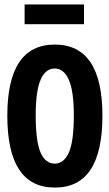

<svg xmlns="http://www.w3.org/2000/svg" viewBox="-20 -834 490 866"><path d="M227 12Q13 12 13 -312Q13 -633 227 -633Q442 -633 442 -312Q442 13 227 12ZM227 -96Q268 -96 290.5 -146Q313 -196 313 -314Q313 -423 290.5 -474Q268 -525 227 -525Q185 -525 163 -474Q141 -423 141 -314Q141 -196 163 -146Q185 -96 227 -96ZM91 -725V-814H359V-725Z"/></svg>

Font: Inconsolata SemiCondensed Black
Style: Regular
Weight: 900
Width: 4
Monospace: yes
Designer: Raph Levien, Cyreal, Brenton Simpson
Foundry: Raph Levien, Cyreal, Google
Version: Version 3.001; ttfautohint (v1.8.2.53-6de2)